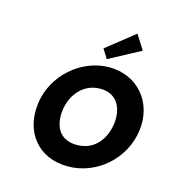

<svg xmlns="http://www.w3.org/2000/svg" viewBox="-67 -421 437 483"><g transform="rotate(15 151.5 -180.0)"><path d="M102 -130C107 -168 134 -206 180 -206C226 -206 241 -168 236 -130C231 -92 207 -54 159 -54C110 -54 97 -92 102 -130ZM38 -130C28 -54 73 4 151 4C226 4 292 -54 302 -130C312 -206 261 -264 188 -264C116 -264 48 -206 38 -130ZM161 -306 176 -282 258 -326 234 -364Z"/></g></svg>

Font: Hussar Tani
Style: DwaKurs
Weight: 700
Foundry: Cannot Into Space Fonts
Version: Version 0.92